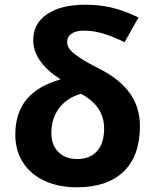

<svg xmlns="http://www.w3.org/2000/svg" viewBox="-20 -785 659 815"><path d="M45 -214Q45 -304 92 -362Q139 -420 237 -448Q121 -523 121 -615Q121 -685 180 -725Q239 -765 343 -765Q400 -765 451 -753.5Q502 -742 568 -711L509 -606Q459 -630 418 -642.5Q377 -655 337 -655Q302 -655 283.5 -642Q265 -629 265 -606Q265 -579 299 -554Q331 -529 400 -494Q489 -449 531.5 -389Q574 -329 574 -250Q574 -124 505 -57Q436 10 307 10Q228 10 169 -17.5Q110 -45 77.5 -95.5Q45 -146 45 -214ZM422 -240Q422 -334 324 -387Q264 -370 231 -326Q198 -282 198 -220Q198 -170 227.5 -140Q257 -110 308 -110Q362 -110 392 -143.5Q422 -177 422 -240Z"/></svg>

Font: OpenSansMMV
Style: Bold
Weight: 700
Foundry: Ascender Corporation
Version: Version 4.001